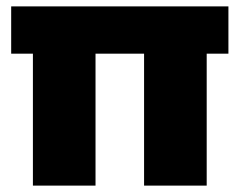

<svg xmlns="http://www.w3.org/2000/svg" viewBox="-20 -581 748 601"><path d="M15 -413H83V0H279V-413H431V0H627V-413H695V-561H15Z"/></svg>

Font: Poppins STUK1
Style: Regular
Weight: 400
Designer: Jonny Pinhorn (original), Sammy Jo Hughes (modified version)
Foundry: Type Mafia
Version: Version 1.002;hotconv 1.0.109;makeotfexe 2.5.65596